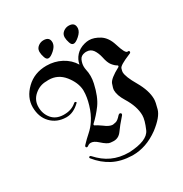

<svg xmlns="http://www.w3.org/2000/svg" viewBox="-230 -1058 1318 1386"><g transform="rotate(-30 428.5 -365.0)"><path d="M540 -886.2Q589.8 -886.2 589.8 -842.3Q589.8 -840.3 589.8 -838.4Q589.8 -836.4 589.4 -834Q586.4 -807.6 556.6 -781.2Q526.9 -754.9 509.3 -754.9H508.8Q490.7 -754.9 482.9 -780.3Q474.1 -806.2 474.1 -825.7Q474.1 -828.1 474.1 -830.1Q474.1 -832 474.6 -834Q476.1 -856 496.6 -871.6Q516.6 -886.2 540 -886.2ZM330.1 -886.2Q379.9 -886.2 379.9 -842.3Q379.9 -840.3 379.9 -838.4Q379.9 -836.4 379.4 -834Q376.5 -807.6 346.7 -781.2Q316.9 -754.9 299.3 -754.9H298.8Q280.8 -754.9 272.9 -780.3Q264.2 -806.2 264.2 -825.7Q264.2 -828.1 264.2 -830.1Q264.2 -832 264.6 -834Q266.1 -856 286.6 -871.6Q306.6 -886.2 330.1 -886.2ZM190.4 -346.7H190.9H192.4H193.4H194.3H194.8H195.3Q254.4 -346.7 294.4 -380.9Q299.8 -386.2 304.2 -386.2Q307.1 -386.2 310.5 -383.8Q314 -381.3 314 -378.4Q314 -376.5 310.1 -372.6Q256.8 -321.3 198.7 -321.3H196.8H196.3H195.8H195.3Q119.1 -322.8 70.8 -373Q22.9 -422.4 22 -504.9Q22 -586.9 89.4 -651.9Q156.2 -716.3 256.8 -716.3Q323.2 -716.3 379.9 -686.5Q437.5 -655.8 468.3 -603.5Q475.1 -643.1 502.9 -673.8Q530.8 -704.6 576.7 -716.8Q597.2 -722.2 615.7 -722.2Q656.2 -722.2 702.6 -693.4Q748 -664.1 768.6 -598.1Q794.9 -511.2 814.5 -511.2H815.4H815.9Q817.4 -511.7 820.3 -511.7Q828.1 -511.7 829.3 -507.3Q830.6 -502.9 830.6 -501.5Q830.6 -493.2 815.4 -488.3Q723.1 -450.2 717.3 -429.2Q710.9 -408.7 710.9 -400.9Q710.9 -361.3 760.7 -276.4Q810.5 -189.9 810.5 -120.1Q810.5 -94.7 795.4 -41.5Q780.3 13.2 693.8 79.6Q639.2 119.1 585.2 137.5Q531.2 155.8 478.5 155.8H477.5H477.1H474.1H473.1H472.7H471.2H470.2Q379.9 153.3 313.5 118.7Q247.1 84 196.8 21Q193.8 17.6 193.8 13.7Q193.8 10.3 196.8 8.1Q199.7 5.9 202.6 5.9Q206.5 5.9 211.9 11.2Q237.3 39.1 264.6 60.3Q292 81.5 322.8 95.7Q353.5 109.9 388.4 117.2Q423.3 124.5 464.4 124.5Q617.7 117.2 648.4 48.3Q678.7 -21 678.7 -60.5Q678.7 -133.8 626 -219.2Q591.3 -275.4 591.3 -317.9Q591.3 -334 604 -368.2Q616.2 -401.9 702.6 -447.8Q707 -451.7 707 -455.1Q707 -459 702.6 -461.9Q686 -470.2 667 -493.7Q648.9 -516.1 638.7 -566.4Q629.9 -606 610.8 -633.3Q591.3 -659.7 557.6 -659.7Q555.2 -659.7 552.2 -659.7Q549.3 -659.7 545.9 -659.2Q511.2 -654.8 499.5 -628.4Q487.8 -601.6 487.8 -576.7Q487.8 -563 490.7 -548.3Q497.1 -522.5 497.1 -492.7Q497.1 -464.8 490.2 -433.6Q468.3 -334.5 427.7 -278.3Q386.7 -222.7 341.8 -182.1Q339.4 -179.7 339.4 -174.8Q340.3 -169.4 344.2 -168.9Q359.9 -162.1 393.6 -138.2Q432.6 -107.4 460.9 -107.4Q466.8 -107.4 484.9 -111.8Q502.9 -115.2 530.3 -146.5Q537.1 -153.3 543 -153.3Q546.4 -153.3 550.8 -150.4Q555.2 -147.5 555.2 -142.6Q555.2 -138.2 551.3 -132.8Q524.9 -103.5 506.8 -80.6Q488.8 -57.6 476.1 -40Q449.2 -2 408.2 -2Q406.2 -2 399.7 -2.4Q393.1 -2.9 380.9 -3.9Q356.9 -5.4 312 -46.4Q281.2 -74.2 256.3 -74.2Q241.2 -74.2 228.5 -64Q223.1 -60.1 218.8 -60.1Q214.4 -60.1 211.7 -63Q209 -65.9 209 -69.3Q209 -74.7 216.3 -82Q230.5 -97.2 245.6 -111.8Q260.7 -126.5 276.9 -140.6Q309.1 -168.9 332 -203.6Q363.8 -251.5 381.8 -313Q399.9 -373.5 399.9 -423.3V-428.2V-429.7V-430.2V-430.7V-431.2V-431.6V-432.1V-433.1Q396 -495.6 346.7 -557.6Q296.4 -619.6 220.2 -619.6Q215.8 -619.6 211.4 -619.4Q207 -619.1 202.6 -618.7H201.2H200.7H200.2H199.7Q145.5 -618.7 102.1 -581.1Q58.6 -543.5 58.6 -486.3V-485.8V-485.4V-484.9Q58.6 -429.2 92.3 -388.7Q125 -349.1 185.5 -346.7Z"/></g></svg>

Font: UnifrakturMaguntia sl
Style: Regular
Weight: 400
Designer: j. 'mach' wust, based on a font by Peter Wiegel, original typeface by Carl Albert Fahrenwaldt 1901
Version: Version 2010-11-24